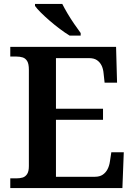

<svg xmlns="http://www.w3.org/2000/svg" viewBox="-20 -951 682 971"><path d="M32 0V-49H63Q80 -49 94 -53Q108 -57 117 -70.5Q126 -84 126 -111V-598Q126 -628 117.5 -642Q109 -656 95 -660.5Q81 -665 63 -665H32V-714H567L572 -533H509L504 -579Q502 -603 493.5 -620Q485 -637 470 -647Q455 -657 431 -657H263V-401H501V-345H263V-57H460Q484 -57 499.5 -67.5Q515 -78 524 -95.5Q533 -113 536 -135L543 -181H606L599 0ZM332 -771Q309 -785 283 -804.5Q257 -824 231.5 -846Q206 -868 186 -888Q166 -908 157 -921V-931H295Q306 -909 322 -882Q338 -855 356 -829Q374 -803 388 -784V-771Z"/></svg>

Font: Noto Serif Bengali SemiBold
Style: Regular
Weight: 600
Version: Version 2.003